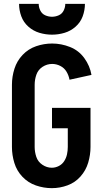

<svg xmlns="http://www.w3.org/2000/svg" viewBox="-20 -969 540 997"><path d="M249 8Q207 8 166.5 -6Q126 -20 96.5 -51Q67 -82 54.5 -123Q42 -164 42 -206V-529Q42 -571 55 -612Q68 -653 97.5 -684Q127 -715 167.5 -729Q208 -743 251 -743Q298 -743 343.5 -725Q389 -707 418 -667Q447 -627 455 -580L341 -555Q337 -577 325.5 -596.5Q314 -616 293.5 -626.5Q273 -637 251 -637Q224 -637 201 -622Q178 -607 169 -581.5Q160 -556 160 -529V-206Q160 -180 168.5 -154.5Q177 -129 200 -113.5Q223 -98 249 -98Q268 -98 285.5 -107Q303 -116 313.5 -132.5Q324 -149 328 -168Q332 -187 332 -206V-303H250V-409H450V-206Q450 -165 438 -124.5Q426 -84 398 -52.5Q370 -21 330.5 -6.5Q291 8 249 8ZM250 -789Q217 -789 185 -798.5Q153 -808 127.5 -830.5Q102 -853 90.5 -884.5Q79 -916 79 -949H181Q181 -931 189.5 -914Q198 -897 215 -889.5Q232 -882 250 -882Q268 -882 285 -889.5Q302 -897 310.5 -914Q319 -931 319 -949H421Q421 -916 409.5 -884.5Q398 -853 372.5 -830.5Q347 -808 315 -798.5Q283 -789 250 -789Z"/></svg>

Font: Iosevka SS01
Style: Bold
Weight: 700
Monospace: yes
Designer: Belleve Invis
Foundry: Belleve Invis
Version: 2.3.3; ttfautohint (v1.8.3)